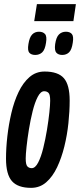

<svg xmlns="http://www.w3.org/2000/svg" viewBox="-20 -896 386 926"><path d="M130 10Q66 10 37.5 -22.5Q9 -55 9 -131Q9 -182 15.5 -239Q22 -296 35 -351.5Q48 -407 69.5 -452Q91 -497 122 -524Q153 -551 195 -551Q260 -551 288 -519Q316 -487 316 -411Q316 -360 310 -302.5Q304 -245 290.5 -190Q277 -135 255.5 -89.5Q234 -44 203 -17Q172 10 130 10ZM133 -85Q150 -85 164 -112Q178 -139 188.5 -181.5Q199 -224 206.5 -269.5Q214 -315 218 -353Q222 -391 222 -410Q222 -440 214 -448Q206 -456 193 -456Q176 -456 162 -429Q148 -402 137.5 -360Q127 -318 119.5 -272Q112 -226 108 -188Q104 -150 104 -132Q104 -102 112 -93.5Q120 -85 133 -85ZM280 -631Q262 -631 252 -641.5Q242 -652 246 -683Q251 -717 264.5 -730Q278 -743 298 -743Q317 -743 326.5 -732Q336 -721 331 -690Q326 -656 313 -643.5Q300 -631 280 -631ZM150 -631Q131 -631 121.5 -641.5Q112 -652 117 -683Q122 -716 135 -729.5Q148 -743 168 -743Q187 -743 197 -732Q207 -721 202 -690Q197 -656 183.5 -643.5Q170 -631 150 -631ZM145 -794 158 -876H346L334 -794Z"/></svg>

Font: Georama Extra Condensed SemiBold
Style: Italic
Weight: 600
Width: 2
Italic angle: -9°
Designer: Jean-Baptiste Levee
Foundry: Production Type
Version: Version 1.000